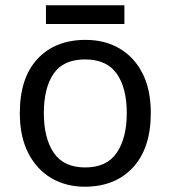

<svg xmlns="http://www.w3.org/2000/svg" viewBox="-20 -697 645 727"><path d="M551 -269Q551 -136 483.5 -63Q416 10 301 10Q230 10 174.5 -22.5Q119 -55 87 -117.5Q55 -180 55 -269Q55 -402 122 -474Q189 -546 304 -546Q377 -546 432.5 -513.5Q488 -481 519.5 -419.5Q551 -358 551 -269ZM146 -269Q146 -174 183.5 -118.5Q221 -63 303 -63Q384 -63 422 -118.5Q460 -174 460 -269Q460 -364 422 -418Q384 -472 302 -472Q220 -472 183 -418Q146 -364 146 -269ZM451 -677V-606H154V-677Z"/></svg>

Font: Noto Sans Ol Chiki
Style: Regular
Weight: 400
Designer: Monotype Design Team, Lewis McGuffie
Foundry: Monotype Imaging Inc.
Version: Version 2.003